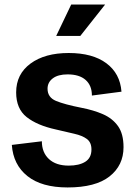

<svg xmlns="http://www.w3.org/2000/svg" viewBox="-20 -814 599 844"><path d="M277 10Q163 10 100.5 -40Q38 -90 32 -177L164 -193Q164 -144 195 -115Q226 -86 282 -86Q328 -86 355 -103Q382 -120 382 -157Q382 -188 362 -203Q342 -218 306.5 -226Q271 -234 225 -245Q143 -263 97 -299.5Q51 -336 51 -408Q51 -488 114 -534.5Q177 -581 282 -581Q387 -581 447.5 -536Q508 -491 514 -411L384 -394Q384 -438 356.5 -462.5Q329 -487 277 -487Q235 -487 212 -469.5Q189 -452 189 -424Q189 -386 226 -370.5Q263 -355 339 -340Q391 -330 432.5 -312Q474 -294 498.5 -260Q523 -226 523 -167Q523 -87 461.5 -38.5Q400 10 277 10ZM227 -656 293 -794H442L333 -656Z"/></svg>

Font: BDO Grotesk DemiBold
Style: Regular
Weight: 600
Designer: Deni Anggara
Foundry: Lokal Container
Version: Version 2.000